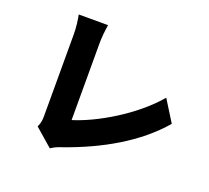

<svg xmlns="http://www.w3.org/2000/svg" viewBox="-137 -942 1273 1169"><g transform="rotate(20 500.0 -357.0)"><path d="M180 -44 295 56C323 37 349 29 364 24C592 -56 801 -173 942 -338L856 -476C726 -322 508 -196 361 -151C361 -241 361 -524 361 -644C361 -688 365 -724 372 -770H182C189 -737 195 -688 195 -644C195 -523 195 -201 195 -118C195 -93 194 -74 180 -44Z"/></g></svg>

Font: ChiuKong Gothic MN Heavy
Style: Regular
Weight: 900
Designer: Ryoko NISHIZUKA 西塚涼子 (kana, bopomofo & ideographs); Paul D. Hunt (Latin, Greek & Cyrillic); Sandoll Communications 산돌커뮤니
Foundry: Adobe
Version: Version 1.300